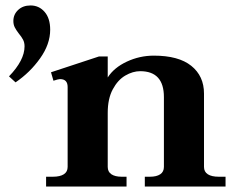

<svg xmlns="http://www.w3.org/2000/svg" viewBox="-20 -684 864 704"><path d="M164 -575Q164 -522 127 -470Q90 -418 37 -382L13 -404Q70 -463 70 -514Q70 -528 64.5 -538.5Q59 -549 49 -561Q39 -574 34 -584Q29 -594 29 -607Q29 -631 46.5 -647.5Q64 -664 92 -664Q123 -664 143.5 -640.5Q164 -617 164 -575ZM807 -36V0H511V-36H530Q554 -36 567.5 -45Q581 -54 581 -72V-328Q581 -423 494 -423Q467 -423 439.5 -407Q412 -391 393.5 -356.5Q375 -322 375 -270V-72Q375 -54 388.5 -45Q402 -36 426 -36H444V0H149V-36H174Q200 -36 214 -45Q228 -54 228 -72V-365Q228 -394 200 -394Q194 -394 176 -388L167 -419L343 -477H375V-400Q398 -436 445 -458Q492 -480 544 -480Q635 -480 681.5 -442.5Q728 -405 728 -341V-72Q728 -54 742 -45Q756 -36 782 -36Z"/></svg>

Font: Taviraj SemiBold
Style: Regular
Weight: 600
Designer: Katatrad Team
Foundry: CadsonDemak
Version: Version 1.001